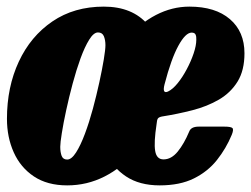

<svg xmlns="http://www.w3.org/2000/svg" viewBox="-20 -550 758 580"><path d="M279.5 -191Q279.5 -264.5 302.2 -326.5Q325 -388.5 363.8 -434Q402.5 -479.5 451.2 -504.8Q500 -530 552 -530Q630.5 -530 674.5 -492.2Q718.5 -454.5 718.5 -389Q718.5 -337.5 697.8 -303.8Q677 -270 641.5 -249.2Q606 -228.5 561.2 -217Q516.5 -205.5 469 -198Q459.5 -196 456.8 -191.8Q454 -187.5 453 -175Q444.5 -119.5 448.8 -94Q453 -68.5 474 -68.5Q497.5 -68.5 516.8 -92Q536 -115.5 551.5 -152.5Q557 -167.5 580.5 -167.5H657.5Q678 -167.5 682.2 -163Q686.5 -158.5 680 -142.5Q663 -101.5 635.5 -66.8Q608 -32 565.8 -11Q523.5 10 462.5 10Q401.5 10 360.8 -17Q320 -44 299.8 -89.5Q279.5 -135 279.5 -191ZM487.5 -273.5Q502 -280.5 516.8 -298.8Q531.5 -317 544.2 -341Q557 -365 565 -388.8Q573 -412.5 573 -430Q573.5 -439.5 570.8 -445.5Q568 -451.5 559 -451.5Q540.5 -451.5 518.8 -411.8Q497 -372 477 -295Q469.5 -265.5 487.5 -273.5ZM1 -191Q1 -287 36.8 -363.8Q72.5 -440.5 138.2 -485.2Q204 -530 293.5 -530Q380 -530 426.5 -475.8Q473 -421.5 473 -336.5Q473 -264.5 450.5 -201.5Q428 -138.5 388.2 -91Q348.5 -43.5 295.8 -16.8Q243 10 183 10Q123 10 82.5 -17Q42 -44 21.5 -89.8Q1 -135.5 1 -191ZM162 -106.5Q162 -90.5 166.2 -79.2Q170.5 -68 183 -68Q196 -68 209.8 -89.5Q223.5 -111 236.5 -145.8Q249.5 -180.5 260.5 -221.2Q271.5 -262 280 -301Q288.5 -340 293.5 -370.2Q298.5 -400.5 298.5 -413.5Q298.5 -429 293.8 -440.5Q289 -452 276 -452Q263 -452 249.5 -430.2Q236 -408.5 223.2 -373.5Q210.5 -338.5 199.5 -297.5Q188.5 -256.5 180 -217.2Q171.5 -178 166.8 -148.2Q162 -118.5 162 -106.5Z"/></svg>

Font: Besley* Condensed Heavy
Style: Italic
Weight: 800
Width: 3
Italic angle: -13°
Designer: Owen Earl
Foundry: indestructible type*
Version: Version 3.000; ttfautohint (v1.8.3)